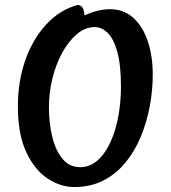

<svg xmlns="http://www.w3.org/2000/svg" viewBox="-20 -730 687 773"><path d="M320 -668Q376 -693 422 -693Q479 -693 517.5 -657.5Q556 -622 575.5 -562.5Q595 -503 595 -429Q595 -367 583 -302.5Q571 -238 547 -180Q523 -122 485.5 -76Q448 -30 396.5 -3.5Q345 23 279 23Q224 23 172 -11Q120 -45 86 -117Q52 -189 52 -301Q52 -403 82 -488Q112 -573 166 -631.5Q220 -690 292 -710Q318 -710 320 -668ZM362 -621Q323 -621 289.5 -592.5Q256 -564 230.5 -517.5Q205 -471 191 -414Q177 -357 177 -299Q177 -234 190.5 -179Q204 -124 231.5 -90.5Q259 -57 303 -57Q342 -57 373 -84.5Q404 -112 425 -158.5Q446 -205 456.5 -262.5Q467 -320 467 -380Q467 -469 452 -522Q437 -575 413 -598Q389 -621 362 -621Z"/></svg>

Font: Merienda SemiBold
Style: Regular
Weight: 600
Designer: Eduardo Rodriguez Tunni
Foundry: Eduardo Rodriguez Tunni
Version: Version 2.001; ttfautohint (v1.8.4.7-5d5b)